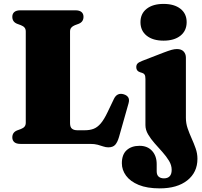

<svg xmlns="http://www.w3.org/2000/svg" viewBox="-20 -754 1059 1006"><path d="M391.5 -629 372.5 -622Q360 -617 353.5 -609.2Q347 -601.5 347 -589V-109Q347 -88 357 -79.8Q367 -71.5 385.5 -71.5H424Q450.5 -71.5 470.2 -79Q490 -86.5 507.5 -106.8Q525 -127 543.5 -166L577 -236Q585.5 -253.5 598.5 -259.2Q611.5 -265 628 -260Q645 -255 652 -243.5Q659 -232 653.5 -212.5L603.5 -36Q595.5 -8.5 583.5 4.8Q571.5 18 547.5 18Q534.5 18 521.5 13.5Q508.5 9 492.2 4.5Q476 0 453 0H87.5Q65.5 0 55 -9.2Q44.5 -18.5 44.5 -34Q44.5 -61 70.5 -71L89.5 -78Q102.5 -83 108.8 -90.8Q115 -98.5 115 -111V-589Q115 -601.5 108.8 -609.2Q102.5 -617 89.5 -622L70.5 -629Q44.5 -639 44.5 -666Q44.5 -682 55 -691Q65.5 -700 87.5 -700H374.5Q396.5 -700 407 -691Q417.5 -682 417.5 -666Q417.5 -639 391.5 -629ZM954 -137Q954 -108 963.2 -81.2Q972.5 -54.5 984.2 -28.5Q996 -2.5 1005.2 23.8Q1014.5 50 1014.5 78Q1014.5 149 961.5 191Q908.5 233 817 233Q750.5 233 706.5 214.8Q662.5 196.5 640.5 166.5Q618.5 136.5 618.5 101.5Q618.5 55.5 643.8 32.8Q669 10 711.5 10Q752.5 10 776.8 36.5Q801 63 801 106V143.5Q801 162.5 811.2 171.5Q821.5 180.5 839 180.5Q858.5 180.5 869 169.5Q879.5 158.5 879.5 136Q879.5 111.5 865.5 88.5Q851.5 65.5 831 42.5Q810.5 19.5 790.2 -3.2Q770 -26 756 -49.8Q742 -73.5 742 -98.5V-340Q742 -356 737.8 -362.8Q733.5 -369.5 725 -372L714 -375.5Q703.5 -379 698.8 -385.5Q694 -392 694 -402Q694 -414 700.5 -421Q707 -428 725 -435L836 -478Q863.5 -488.5 879 -492.8Q894.5 -497 907 -497Q930.5 -497 942.2 -484.2Q954 -471.5 954 -452ZM837 -541Q781 -541 748.5 -567Q716 -593 716 -638Q716 -682.5 748.5 -708Q781 -733.5 837 -733.5Q893 -733.5 925.5 -708Q958 -682.5 958 -638Q958 -593 925.5 -567Q893 -541 837 -541Z"/></svg>

Font: Fraunces
Style: Regular
Weight: 900
Version: Version 1.000;[b76b70a41]